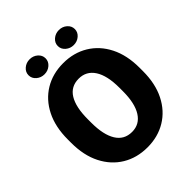

<svg xmlns="http://www.w3.org/2000/svg" viewBox="-243 -1024 1176 1176"><g transform="rotate(-45 345.0 -436.5)"><path d="M655.8 -369.6V-340.8Q655.8 -231.9 616.2 -153.6Q576.7 -75.2 506.6 -32.7Q436.5 9.8 345.7 9.8Q254.4 9.8 184.1 -32.7Q113.8 -75.2 74 -153.6Q34.2 -231.9 34.2 -340.8V-369.6Q34.2 -478.5 73.7 -557.1Q113.3 -635.7 183.3 -678.2Q253.4 -720.7 344.7 -720.7Q435.5 -720.7 505.9 -678.2Q576.2 -635.7 616 -557.1Q655.8 -478.5 655.8 -369.6ZM481.9 -340.8V-370.6Q481.9 -476.1 446 -531.2Q410.2 -586.4 344.7 -586.4Q276.9 -586.4 242.7 -531.2Q208.5 -476.1 208.5 -370.6V-340.8Q208.5 -236.3 243.2 -180.2Q277.8 -124 345.7 -124Q411.1 -124 446.5 -180.2Q481.9 -236.3 481.9 -340.8ZM142.1 -817.9Q142.1 -845.2 164.1 -864Q186 -882.8 215.8 -882.8Q246.1 -882.8 267.8 -864Q289.6 -845.2 289.6 -817.9Q289.6 -790.5 267.8 -771.7Q246.1 -752.9 215.8 -752.9Q186 -752.9 164.1 -771.7Q142.1 -790.5 142.1 -817.9ZM395.5 -817.9Q395.5 -845.2 417.5 -864Q439.5 -882.8 469.2 -882.8Q499.5 -882.8 521.2 -864Q543 -845.2 543 -817.9Q543 -790.5 521.2 -771.7Q499.5 -752.9 469.2 -752.9Q439.5 -752.9 417.5 -771.7Q395.5 -790.5 395.5 -817.9Z"/></g></svg>

Font: Vazirmatn RD Black
Style: Regular
Weight: 900
Designer: Saber Rastikerdar
Foundry: Saber Rastikerdar
Version: Version 32.102